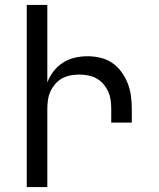

<svg xmlns="http://www.w3.org/2000/svg" viewBox="-20 -755 640 775"><path d="M88 0V-735H171V-422Q180 -446 196 -467Q212 -488 234 -502Q256 -516 281.5 -522Q307 -528 333 -528Q359 -528 385 -522Q411 -516 433 -501Q455 -486 470.5 -464.5Q486 -443 495.5 -418.5Q505 -394 508.5 -368Q512 -342 512 -315V-260H429V-315Q429 -333 426.5 -351Q424 -369 416.5 -385.5Q409 -402 397 -416Q385 -430 369.5 -438.5Q354 -447 336 -450.5Q318 -454 300 -454Q282 -454 264 -450.5Q246 -447 230.5 -438.5Q215 -430 203 -416Q191 -402 183.5 -385.5Q176 -369 173.5 -351Q171 -333 171 -315V0Z"/></svg>

Font: Iosevka Extended
Style: Regular
Weight: 400
Width: 7
Monospace: yes
Designer: Belleve Invis
Foundry: Belleve Invis
Version: Version 32.5.0; ttfautohint (v1.8.4)